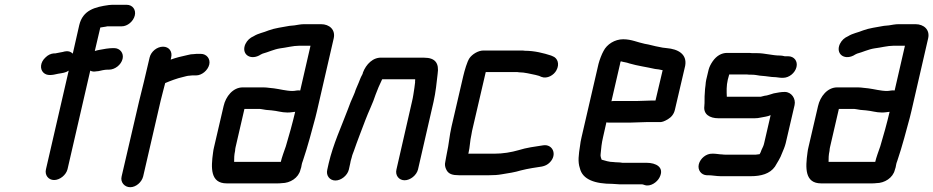

<svg xmlns="http://www.w3.org/2000/svg" viewBox="-20 -716 3898 802"><path d="M206 36C230 36 256 15 262 -9L357 -421C364 -417 373 -416 382 -418L392 -419C400 -421 417 -425 428 -425H435C460 -425 486 -445 492 -470C498 -494 481 -515 457 -515H450C437 -515 410 -511 397 -508L387 -506C384 -505 379 -504 376 -503L399 -601C407 -603 422 -604 428 -606H488C513 -606 537 -627 543 -651C549 -675 534 -696 509 -696H462C451 -696 442 -696 435 -695C377 -687 326 -674 311 -611L284 -492C275 -501 264 -504 250 -501C241 -498 223 -496 211 -493H205C192 -492 180 -486 170 -476C148 -456 146 -428 161 -413C176 -398 198 -402 223 -408C241 -411 254 -412 267 -421L172 -9C166 15 182 36 206 36Z M605 -476 581 -374C575 -349 567 -318 561 -293L488 21C482 45 500 66 524 66C548 66 572 45 578 21L651 -295C656 -318 665 -347 670 -369C691 -378 720 -389 743 -394C752 -396 763 -400 773 -400C778 -401 784 -401 789 -401H799C823 -401 848 -422 854 -446C860 -470 843 -491 819 -491H809C802 -491 796 -491 790 -490C782 -490 773 -489 763 -486C739 -481 715 -475 693 -467L695 -476C701 -501 686 -521 661 -521C636 -521 611 -501 605 -476Z M1202 -336C1176 -336 1148 -344 1124 -347L1105 -349C1097 -350 1089 -351 1080 -351H994C953 -351 923 -313 914 -273L874 -101C872 -94 871 -86 870 -79C861 -15 858 50 927 50H1137C1144 50 1152 50 1157 49C1192 49 1227 27 1235 -7C1238 -14 1239 -21 1240 -27C1241 -32 1242 -37 1245 -44C1256 -78 1264 -102 1274 -139C1283 -175 1296 -216 1304 -252L1374 -556C1382 -592 1356 -615 1321 -615H1251C1237 -615 1222 -612 1210 -610L1189 -608C1158 -602 1129 -599 1102 -589C1081 -580 1059 -577 1040 -565C1024 -558 1013 -548 1005 -532C987 -492 1022 -464 1062 -484C1067 -487 1072 -490 1077 -492C1100 -498 1124 -510 1150 -514C1176 -517 1204 -525 1230 -525H1277L1234 -338C1222 -340 1214 -336 1202 -336ZM962 -86C962 -91 963 -96 964 -101L1001 -261H1060C1064 -261 1068 -261 1073 -260L1091 -257C1098 -256 1106 -256 1114 -255C1138 -253 1156 -246 1181 -246C1194 -246 1202 -248 1213 -249C1202 -202 1187 -148 1174 -105C1168 -88 1156 -55 1153 -40H958C958 -55 958 -68 962 -86Z M1437 -7 1443 -34C1444 -39 1445 -47 1449 -58C1451 -68 1455 -77 1458 -85C1472 -126 1491 -174 1506 -214C1519 -249 1538 -286 1549 -321C1557 -342 1565 -362 1575 -382C1575 -383 1576 -384 1577 -385H1714C1715 -383 1713 -375 1714 -373L1711 -349C1708 -331 1706 -312 1701 -292L1636 -8C1630 16 1646 37 1670 37C1694 37 1720 16 1726 -8L1791 -291C1800 -331 1804 -371 1808 -407C1815 -452 1798 -475 1752 -475H1576C1538 -478 1509 -447 1496 -413C1496 -411 1495 -408 1493 -404C1486 -392 1483 -382 1478 -370C1473 -357 1466 -344 1462 -330L1457 -318C1450 -303 1439 -277 1433 -259C1406 -187 1372 -115 1353 -34L1347 -7C1341 17 1357 38 1381 38C1405 38 1431 17 1437 -7Z M1840 -40C1837 -29 1839 -17 1845 -6C1854 11 1870 16 1897 16H2023C2042 16 2060 15 2076 12C2102 8 2133 3 2155 -4C2169 -8 2187 -11 2203 -14C2233 -20 2257 -17 2277 -38C2309 -71 2288 -115 2249 -109C2216 -104 2178 -99 2147 -89C2116 -80 2081 -74 2044 -74H1936L1937 -77C1943 -102 1943 -128 1949 -153C1950 -162 1953 -174 1956 -187L2009 -415H2133C2139 -415 2144 -415 2148 -414C2172 -414 2196 -407 2217 -403L2232 -399L2241 -395C2266 -385 2294 -403 2304 -422C2319 -449 2308 -473 2291 -480L2282 -484C2251 -494 2213 -504 2172 -504C2167 -505 2163 -505 2156 -505H1999C1977 -505 1952 -489 1941 -473C1931 -458 1921 -423 1915 -398L1866 -187C1857 -148 1855 -113 1847 -78C1844 -66 1843 -53 1840 -40Z M2637 -294H2543C2540 -294 2537 -294 2534 -293L2570 -449C2570 -451 2571 -455 2573 -460C2586 -456 2596 -456 2609 -451C2643 -441 2681 -436 2716 -428L2732 -426C2736 -425 2741 -424 2746 -423H2748L2718 -296H2699C2686 -296 2652 -294 2637 -294ZM2679 -206H2733C2744 -205 2755 -209 2770 -218C2785 -227 2795 -240 2799 -257L2842 -441C2851 -490 2812 -511 2765 -515L2748 -517L2733 -520C2714 -523 2693 -530 2673 -533C2643 -539 2618 -552 2583 -552C2548 -552 2515 -531 2501 -503C2494 -491 2484 -465 2480 -449L2409 -142C2406 -129 2404 -118 2403 -108C2397 -70 2393 -40 2402 -14C2413 35 2467 52 2538 52C2549 52 2558 54 2569 54H2661C2666 54 2669 56 2673 57C2697 65 2725 45 2735 25C2757 -18 2719 -36 2681 -36H2580C2573 -37 2567 -38 2559 -38C2555 -38 2550 -38 2544 -39C2524 -39 2508 -45 2493 -49C2491 -54 2487 -65 2489 -74C2491 -96 2493 -118 2499 -143L2513 -205C2516 -204 2519 -204 2522 -204H2616C2631 -204 2665 -206 2679 -206Z M3258 -332C3242 -332 3228 -329 3212 -326C3203 -324 3184 -316 3174 -316C3169 -315 3163 -313 3158 -312H3016C3015 -333 3014 -358 3020 -383L3026 -405H3099C3106 -404 3112 -404 3119 -404C3132 -404 3142 -402 3154 -400L3176 -398C3189 -397 3201 -394 3213 -394C3223 -394 3236 -391 3245 -391H3251C3276 -391 3301 -411 3307 -436C3313 -461 3297 -481 3272 -481H3258C3250 -483 3244 -484 3238 -484C3206 -484 3175 -494 3142 -494H3122C3115 -495 3108 -495 3102 -495H3017C2994 -495 2973 -483 2957 -460C2948 -447 2943 -436 2940 -425L2930 -383C2928 -376 2928 -368 2927 -360L2925 -344C2925 -338 2924 -332 2924 -327C2922 -310 2924 -289 2922 -272C2918 -239 2944 -222 2981 -222H3132C3141 -222 3150 -223 3158 -225C3172 -228 3186 -229 3199 -235L3172 -118C3170 -108 3165 -98 3161 -90C3159 -84 3156 -76 3153 -72C3146 -71 3140 -70 3137 -70H3012C3007 -70 3001 -70 2996 -71C2986 -71 2972 -74 2961 -74H2955C2930 -75 2905 -54 2899 -30C2893 -6 2909 15 2932 16H2938C2954 16 2973 20 2991 20H3116C3159 20 3196 10 3217 -20C3227 -38 3239 -54 3247 -77C3252 -89 3258 -102 3262 -118L3299 -277C3305 -304 3286 -332 3258 -332Z M3685 -336C3659 -336 3631 -344 3607 -347L3588 -349C3580 -350 3572 -351 3563 -351H3477C3436 -351 3406 -313 3397 -273L3357 -101C3355 -94 3354 -86 3353 -79C3344 -15 3341 50 3410 50H3620C3627 50 3635 50 3640 49C3675 49 3710 27 3718 -7C3721 -14 3722 -21 3723 -27C3724 -32 3725 -37 3728 -44C3739 -78 3747 -102 3757 -139C3766 -175 3779 -216 3787 -252L3857 -556C3865 -592 3839 -615 3804 -615H3734C3720 -615 3705 -612 3693 -610L3672 -608C3641 -602 3612 -599 3585 -589C3564 -580 3542 -577 3523 -565C3507 -558 3496 -548 3488 -532C3470 -492 3505 -464 3545 -484C3550 -487 3555 -490 3560 -492C3583 -498 3607 -510 3633 -514C3659 -517 3687 -525 3713 -525H3760L3717 -338C3705 -340 3697 -336 3685 -336ZM3445 -86C3445 -91 3446 -96 3447 -101L3484 -261H3543C3547 -261 3551 -261 3556 -260L3574 -257C3581 -256 3589 -256 3597 -255C3621 -253 3639 -246 3664 -246C3677 -246 3685 -248 3696 -249C3685 -202 3670 -148 3657 -105C3651 -88 3639 -55 3636 -40H3441C3441 -55 3441 -68 3445 -86Z"/></svg>

Font: Electronic
Style: BlkIt
Weight: 900
Version: Version 1.011